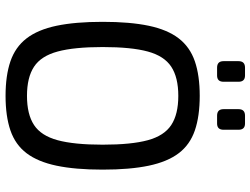

<svg xmlns="http://www.w3.org/2000/svg" viewBox="-128 -782 923 708"><g transform="rotate(90 334.0 -428.5)"><path d="M334 -703Q409 -703 461.5 -685Q514 -667 545.5 -625.5Q577 -584 591.5 -515Q606 -446 606 -345Q606 -244 591.5 -175Q577 -106 545.5 -64.5Q514 -23 461.5 -5Q409 13 334 13Q259 13 206.5 -5Q154 -23 122 -64.5Q90 -106 75.5 -175Q61 -244 61 -345Q61 -446 75.5 -515Q90 -584 122 -625.5Q154 -667 206.5 -685Q259 -703 334 -703ZM334 -624Q266 -624 226.5 -598Q187 -572 170.5 -511.5Q154 -451 154 -345Q154 -240 170.5 -179Q187 -118 226.5 -92Q266 -66 334 -66Q402 -66 441.5 -92Q481 -118 497.5 -179Q514 -240 514 -345Q514 -451 497.5 -511.5Q481 -572 441.5 -598Q402 -624 334 -624ZM436 -870Q459 -870 459 -846V-791Q459 -767 436 -767H407Q383 -767 383 -791V-846Q383 -870 407 -870ZM259 -870Q282 -870 282 -846V-791Q282 -767 259 -767H230Q206 -767 206 -791V-846Q206 -870 230 -870Z"/></g></svg>

Font: Exo 2
Style: Regular
Weight: 400
Designer: Natanael Gama
Foundry: Natanael Gama
Version: Version 2.010